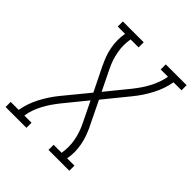

<svg xmlns="http://www.w3.org/2000/svg" viewBox="-238 -860 984 984"><g transform="rotate(45 254.5 -367.5)"><path d="M-34 0V-37H24Q33 -90 59.5 -141Q86 -192 122 -236L232 -370L167 -502V-503Q156 -525 147.5 -548.5Q139 -572 134.5 -596.5Q130 -621 129.5 -646.5Q129 -672 134 -698H81V-735H232V-698H174Q166 -650 174.5 -604.5Q183 -559 203 -518L259 -403L273 -420L356 -522Q372 -542 386.5 -563Q401 -584 412.5 -606Q424 -628 432.5 -651.5Q441 -675 445 -698H392V-735H543V-698H485Q476 -645 449.5 -594Q423 -543 387 -499L278 -365L342 -233L343 -232Q353 -210 361.5 -186.5Q370 -163 374.5 -138.5Q379 -114 379.5 -88.5Q380 -63 375 -37H428V0H277V-37H335Q343 -85 334.5 -130.5Q326 -176 306 -217L250 -332L153 -213Q137 -193 122.5 -172Q108 -151 96.5 -129Q85 -107 76.5 -83.5Q68 -60 65 -37H117V0Z"/></g></svg>

Font: Iosevka Curly Slab XLtObl
Style: Regular
Weight: 200
Italic angle: -9°
Monospace: yes
Designer: Belleve Invis
Foundry: Belleve Invis
Version: Version 11.1.0; ttfautohint (v1.8.3)